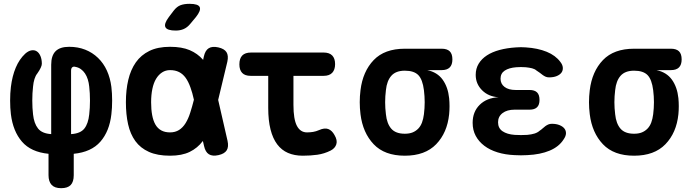

<svg xmlns="http://www.w3.org/2000/svg" viewBox="-20 -805 3640 1005"><path d="M300 180Q266 180 250 162.5Q234 145 234 112V0Q142 -9 95 -63.5Q48 -118 37 -207Q33 -240 33 -278.5Q33 -317 37 -350Q44 -407 62.5 -451Q81 -495 112 -524Q129 -539 145 -541.5Q161 -544 173 -536Q185 -528 192 -511Q199 -494 199 -471Q199 -463 193 -450Q187 -437 175 -420Q166 -409 160.5 -391.5Q155 -374 153 -352Q149 -318 149 -278.5Q149 -239 153 -206Q158 -159 179 -132.5Q200 -106 248 -103V-466Q248 -514 271 -537Q294 -560 342 -560Q388 -560 426 -545Q464 -530 493 -502Q522 -474 539.5 -435.5Q557 -397 563 -350Q567 -317 567 -278.5Q567 -240 563 -207Q553 -118 505.5 -63.5Q458 -9 366 0V112Q366 147 350 163.5Q334 180 300 180ZM352 -435V-103Q401 -106 421.5 -132Q442 -158 447 -206Q451 -239 451 -278.5Q451 -318 447 -352Q445 -372 439.5 -389.5Q434 -407 425 -420.5Q416 -434 403.5 -443Q391 -452 375 -455Q365 -458 358.5 -453Q352 -448 352 -435Z M975 -679Q960 -661 941.5 -653Q923 -645 900 -645Q855 -645 846 -662.5Q837 -680 864 -716L889 -749Q906 -771 925.5 -778Q945 -785 972 -785Q1018 -785 1025.5 -767.5Q1033 -750 1005 -715ZM1171 -68Q1178 -36 1166.5 -18Q1155 0 1123.5 7Q1092 14 1073.5 2.5Q1055 -9 1048 -41L1042 -67Q1042 -66 1041 -66Q1014 -30 973 -10Q932 10 870 10Q804 10 759.5 -10Q715 -30 688.5 -66.5Q662 -103 650.5 -154.5Q639 -206 639 -270Q639 -334 651.5 -387Q664 -440 691 -478.5Q718 -517 762 -538.5Q806 -560 870 -560Q932 -560 973 -542.5Q1014 -525 1042 -493Q1042 -492 1043 -491L1047 -509Q1054 -541 1072.5 -552.5Q1091 -564 1122.5 -557Q1154 -550 1165.5 -532Q1177 -514 1170 -482L1122 -282ZM995 -283Q987 -320 977 -347Q966 -378 951.5 -398Q937 -418 917 -428Q897 -438 870 -438Q847 -438 828.5 -426Q810 -414 797 -392.5Q784 -371 777.5 -339.5Q771 -308 771 -270Q771 -232 776.5 -202.5Q782 -173 793.5 -153Q805 -133 824 -122.5Q843 -112 870 -112Q897 -112 917 -124.5Q937 -137 951.5 -160.5Q966 -184 976 -216Q986 -247 995 -283Z M1674 -530Q1704 -530 1719 -514.5Q1734 -499 1734 -469.5Q1734 -440 1719 -424Q1704 -408 1674 -408H1516V-256Q1516 -181 1534 -146.5Q1552 -112 1587 -112Q1603 -112 1618.5 -114.5Q1634 -117 1650 -124Q1679 -137 1698.5 -129.5Q1718 -122 1731 -98Q1747 -71 1740.5 -50Q1734 -29 1711 -17Q1677 0 1641 5Q1605 10 1565 10Q1521 10 1487.5 -4.5Q1454 -19 1431 -49.5Q1408 -80 1396 -127.5Q1384 -175 1384 -240V-408H1292Q1262 -408 1247.5 -423.5Q1233 -439 1233 -468Q1233 -499 1248 -514.5Q1263 -530 1294 -530Z M2292 -438H2216Q2269 -427 2297 -388Q2325 -349 2331 -291Q2333 -270 2333 -249Q2333 -228 2331 -207Q2321 -110 2263 -50Q2205 10 2099 10Q1993 10 1936 -50Q1879 -110 1867 -207Q1863 -239 1863 -270Q1863 -301 1867 -333Q1879 -431 1936 -490.5Q1993 -550 2099 -550H2292Q2320 -550 2334 -536.5Q2348 -523 2348 -494Q2348 -466 2334 -452Q2320 -438 2292 -438ZM2099 -105Q2123 -105 2140 -112Q2157 -119 2169.5 -132Q2182 -145 2189 -164Q2196 -183 2199 -207Q2203 -239 2203 -270Q2203 -301 2199 -333Q2192 -389 2169.5 -412Q2147 -435 2099 -435Q2052 -435 2028.5 -408.5Q2005 -382 2000 -333Q1996 -301 1996 -270Q1996 -239 2000 -207Q2005 -158 2028 -131.5Q2051 -105 2099 -105Z M2913 -481Q2925 -466 2926 -451Q2927 -436 2919 -425Q2911 -414 2894.5 -407Q2878 -400 2854 -400Q2844 -400 2836 -403.5Q2828 -407 2820.5 -412.5Q2813 -418 2805.5 -424Q2798 -430 2788 -436Q2779 -444 2765 -447.5Q2751 -451 2732 -453Q2719 -454 2706.5 -454Q2694 -454 2682 -453Q2644 -450 2622 -435.5Q2600 -421 2600 -393Q2600 -366 2621 -350Q2642 -334 2679 -334H2752Q2778 -334 2791 -321.5Q2804 -309 2804 -282Q2804 -256 2791 -243.5Q2778 -231 2752 -231H2674Q2634 -231 2610.5 -213Q2587 -195 2587 -165Q2587 -134 2610.5 -118Q2634 -102 2674 -99Q2690 -98 2707 -98Q2724 -98 2740 -99Q2762 -101 2778 -106Q2794 -111 2805 -121Q2813 -126 2820.5 -133Q2828 -140 2835 -145Q2842 -150 2850 -153.5Q2858 -157 2869 -157Q2892 -157 2909 -150Q2926 -143 2934.5 -132Q2943 -121 2942.5 -106.5Q2942 -92 2930 -75Q2906 -37 2857 -16.5Q2808 4 2740 7Q2724 8 2707 8Q2690 8 2674 7Q2625 5 2584.5 -7.5Q2544 -20 2515 -42Q2486 -64 2470 -94Q2454 -124 2454 -162Q2454 -220 2491 -256.5Q2528 -293 2590 -296Q2537 -299 2503.5 -332.5Q2470 -366 2470 -413Q2470 -446 2485.5 -471.5Q2501 -497 2528.5 -515Q2556 -533 2595 -543.5Q2634 -554 2682 -557Q2694 -558 2706.5 -558Q2719 -558 2732 -557Q2795 -553 2841.5 -534Q2888 -515 2913 -481Z M3492 -438H3416Q3469 -427 3497 -388Q3525 -349 3531 -291Q3533 -270 3533 -249Q3533 -228 3531 -207Q3521 -110 3463 -50Q3405 10 3299 10Q3193 10 3136 -50Q3079 -110 3067 -207Q3063 -239 3063 -270Q3063 -301 3067 -333Q3079 -431 3136 -490.5Q3193 -550 3299 -550H3492Q3520 -550 3534 -536.5Q3548 -523 3548 -494Q3548 -466 3534 -452Q3520 -438 3492 -438ZM3299 -105Q3323 -105 3340 -112Q3357 -119 3369.5 -132Q3382 -145 3389 -164Q3396 -183 3399 -207Q3403 -239 3403 -270Q3403 -301 3399 -333Q3392 -389 3369.5 -412Q3347 -435 3299 -435Q3252 -435 3228.5 -408.5Q3205 -382 3200 -333Q3196 -301 3196 -270Q3196 -239 3200 -207Q3205 -158 3228 -131.5Q3251 -105 3299 -105Z"/></svg>

Font: Maple Mono Normal NL
Style: Bold
Weight: 700
Monospace: yes
Designer: subframe7536
Version: Version 7.000